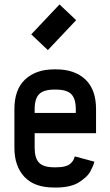

<svg xmlns="http://www.w3.org/2000/svg" viewBox="-20 -820 490 852"><path d="M192.4 -597.7 118.7 -667.5 244.1 -800.3 317.9 -730.5ZM316.4 -318.8V-335.4Q316.4 -381.8 296.4 -402.1Q276.4 -422.4 229.5 -422.4H220.7Q173.8 -422.4 153.8 -402.3Q133.8 -382.3 133.8 -335.4V-318.8ZM133.8 -229V-164.6Q133.8 -117.7 153.6 -97.7Q173.3 -77.6 220.7 -77.6H229.5Q252.4 -77.6 268.6 -82Q284.7 -86.4 293.2 -94.5Q301.8 -102.5 305.4 -109.4Q309.1 -116.2 312 -126L398.9 -102.5Q396.5 -93.3 393.3 -85.2Q390.1 -77.1 382.3 -62Q374.5 -46.9 362.1 -35.4Q349.6 -23.9 332.3 -12.2Q314.9 -0.5 288.3 5.9Q261.7 12.2 229.5 12.2H220.7Q132.3 12.2 88.1 -35.4Q43.9 -83 43.9 -164.6V-335.4Q43.9 -423.3 91.8 -467.8Q139.6 -512.2 220.7 -512.2H229.5Q310.5 -512.2 358.4 -467.8Q406.2 -423.3 406.2 -335.4V-229Z"/></svg>

Font: Anka/Coder Narrow
Style: Bold
Weight: 700
Width: 3
Monospace: yes
Version: Version 001.100